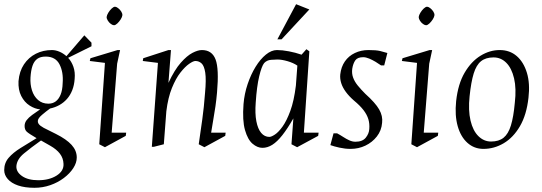

<svg xmlns="http://www.w3.org/2000/svg" viewBox="-36 -698 2575 913"><path d="M128 195Q82 195 50 184Q18 173 1 153.5Q-16 134 -16 111Q-16 77 5 52.5Q26 28 61.5 6Q97 -16 138 -41Q102 -62 91.5 -71.5Q81 -81 81 -99Q81 -114 90.5 -126.5Q100 -139 117 -151.5Q134 -164 155 -178Q130 -180 105 -196Q80 -212 65 -241.5Q50 -271 52 -312Q56 -359 78 -392Q100 -425 134.5 -442.5Q169 -460 211 -460Q228 -460 246 -452.5Q264 -445 280 -431L365 -530L399 -495V-478L288 -423Q304 -406 313 -380.5Q322 -355 319 -323Q317 -293 307.5 -269Q298 -245 282.5 -227.5Q267 -210 246.5 -198.5Q226 -187 202 -182Q184 -169 164.5 -152.5Q145 -136 144 -124Q143 -117 146.5 -111Q150 -105 156.5 -100Q163 -95 172 -90L230 -61Q280 -36 304.5 -9Q329 18 329 51Q329 76 312.5 101.5Q296 127 267.5 148.5Q239 170 203 182.5Q167 195 128 195ZM146 159Q198 159 233 137Q268 115 266 81Q265 54 249 33Q233 12 203 -5Q192 -11 181 -17.5Q170 -24 159 -30Q110 5 77.5 32Q45 59 42 91Q40 119 68.5 139Q97 159 146 159ZM194 -205Q214 -205 228.5 -215.5Q243 -226 252 -247.5Q261 -269 262 -303Q266 -355 247 -392Q228 -429 181 -429Q156 -429 141 -418Q126 -407 118.5 -385Q111 -363 109 -330Q107 -297 116 -268.5Q125 -240 145 -222.5Q165 -205 194 -205Z M463 2 436 -12 463 -399 391 -408 394 -421 523 -460H535L521 -395L495 -67H564L562 -52ZM506 -578Q500 -578 491.5 -584Q483 -590 477 -599.5Q471 -609 471 -617Q472 -626 479 -637.5Q486 -649 495 -657.5Q504 -666 511 -666Q517 -666 525.5 -659.5Q534 -653 540 -644Q546 -635 546 -626Q545 -617 538 -606Q531 -595 522 -586.5Q513 -578 506 -578Z M686 0 715 -399 643 -408 645 -421 765 -460H777L765 -304Q794 -366 823.5 -399.5Q853 -433 879 -446.5Q905 -460 924 -460Q972 -460 989 -415.5Q1006 -371 996 -258Q993 -224 988.5 -192.5Q984 -161 978.5 -130.5Q973 -100 968 -67H1037L1035 -52L936 2L909 -12Q918 -74 926 -131Q934 -188 939 -256Q945 -320 940 -352.5Q935 -385 922.5 -396.5Q910 -408 893 -408Q883 -408 863.5 -394.5Q844 -381 822 -353Q800 -325 781.5 -279.5Q763 -234 755 -169L743 -12L696 0Z M1212 5Q1188 5 1165 -14.5Q1142 -34 1129 -79.5Q1116 -125 1122 -203Q1126 -252 1141.5 -298Q1157 -344 1179.5 -380.5Q1202 -417 1228.5 -438.5Q1255 -460 1281 -460Q1306 -460 1337.5 -454Q1369 -448 1398 -438L1421 -464L1435 -454L1409 -67H1479L1477 -52L1377 2L1350 -12L1359 -135Q1331 -86 1306.5 -55Q1282 -24 1259 -9.5Q1236 5 1212 5ZM1245 -47Q1254 -47 1271 -58Q1288 -69 1307.5 -96Q1327 -123 1344.5 -170.5Q1362 -218 1371 -291L1378 -386Q1359 -399 1331.5 -407Q1304 -415 1283 -415Q1273 -415 1253 -413.5Q1233 -412 1220 -398Q1208 -383 1196.5 -335Q1185 -287 1180 -210Q1176 -158 1183 -121.5Q1190 -85 1206 -66Q1222 -47 1245 -47ZM1283 -511 1372 -678 1435 -653 1303 -511Z M1631 10Q1605 10 1578 4Q1551 -2 1535 -8L1550 -64H1567Q1582 -56 1596.5 -46.5Q1611 -37 1625.5 -30.5Q1640 -24 1654 -24Q1688 -24 1703.5 -43.5Q1719 -63 1720 -85Q1722 -110 1715.5 -131.5Q1709 -153 1692.5 -174.5Q1676 -196 1647 -220Q1624 -240 1608.5 -261Q1593 -282 1586.5 -303Q1580 -324 1582 -344Q1586 -380 1604 -406Q1622 -432 1651.5 -446Q1681 -460 1716 -460Q1753 -460 1771.5 -455.5Q1790 -451 1806 -446L1791 -387H1776Q1765 -395 1750 -404Q1735 -413 1719.5 -419.5Q1704 -426 1691 -426Q1664 -426 1653.5 -411Q1643 -396 1639 -371Q1636 -349 1643 -329.5Q1650 -310 1665 -291.5Q1680 -273 1701 -252Q1749 -209 1767 -177.5Q1785 -146 1781 -114Q1778 -77 1756 -49Q1734 -21 1701.5 -5.5Q1669 10 1631 10Z M1947 2 1920 -12 1947 -399 1875 -408 1878 -421 2007 -460H2019L2005 -395L1979 -67H2048L2046 -52ZM1990 -578Q1984 -578 1975.5 -584Q1967 -590 1961 -599.5Q1955 -609 1955 -617Q1956 -626 1963 -637.5Q1970 -649 1979 -657.5Q1988 -666 1995 -666Q2001 -666 2009.5 -659.5Q2018 -653 2024 -644Q2030 -635 2030 -626Q2029 -617 2022 -606Q2015 -595 2006 -586.5Q1997 -578 1990 -578Z M2263 10Q2219 10 2187 -18.5Q2155 -47 2140.5 -98Q2126 -149 2133 -217Q2142 -299 2173.5 -352.5Q2205 -406 2249 -433Q2293 -460 2340 -460Q2388 -460 2421 -431.5Q2454 -403 2469.5 -352Q2485 -301 2477 -233Q2468 -152 2436.5 -98Q2405 -44 2359.5 -17Q2314 10 2263 10ZM2299 -25Q2336 -25 2358.5 -43Q2381 -61 2393.5 -101.5Q2406 -142 2412 -209Q2420 -277 2408.5 -325.5Q2397 -374 2371.5 -399.5Q2346 -425 2311 -425Q2274 -425 2251.5 -407Q2229 -389 2216.5 -348.5Q2204 -308 2197 -240Q2190 -173 2201.5 -124.5Q2213 -76 2239 -50.5Q2265 -25 2299 -25Z"/></svg>

Font: Ancizar Serif Light
Style: Italic
Weight: 300
Italic angle: -4°
Designer: Cesar Puertas, Viviana Monsalve, Julian Moncada, Julian Prieto, Jose Castro, Felipe Aragon, Mariel Hernandez, Sara Alarc
Version: Version 8.100